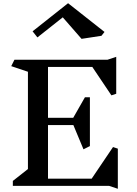

<svg xmlns="http://www.w3.org/2000/svg" viewBox="-20 -1158 854 1196"><path d="M660 0H60V-31L154 -105V-711L50 -746L70 -786H650L704 -804V-574L674 -564L555 -741H279V-424H436L509 -552H540V-248L500 -228L437 -379H279V-45H551L684 -242L714 -232V18ZM612 -935 488 -916 371 -1050 213 -925 183 -963 404 -1138 631 -959Z"/></svg>

Font: Inknut
Style: Antiqua
Weight: 400
Designer: Claus Eggers Srensen
Foundry: Claus Eggers Srensen
Version: Version 1.000; ttfautohint (v1.2) -l 7 -r 28 -G 50 -x 13 -D 